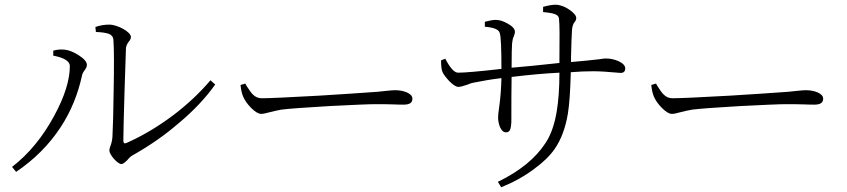

<svg xmlns="http://www.w3.org/2000/svg" viewBox="-20 -765 3577 811"><path d="M48 -39C125 -91 188 -154 237 -229C280 -295 309 -367 326 -444C327 -452 331 -460 338 -469C344 -477 347 -484 347 -491C347 -504 335 -517 312 -532C291 -545 272 -553 255 -555C239 -557 222 -556 205 -551V-530C252 -521 275 -506 275 -486C275 -427 253 -357 209 -276C161 -187 102 -115 31 -60ZM493 -72C499 -72 507 -78 518 -89C527 -100 535 -107 542 -110C611 -149 675 -193 734 -244C799 -298 850 -353 889 -408L869 -426C825 -374 773 -325 714 -280C649 -231 582 -191 514 -161C505 -157 501 -161 501 -172C501 -205 503 -274 506 -379C509 -474 511 -534 512 -561C513 -571 517 -580 524 -589C530 -596 533 -602 533 -609C533 -630 477 -661 441 -661C422 -661 402 -658 383 -651L385 -630C411 -629 429 -626 440 -622C452 -617 458 -609 459 -598C462 -557 462 -484 460 -379C459 -291 457 -227 455 -188C454 -173 451 -160 446 -147C443 -140 442 -134 442 -129C442 -112 476 -72 493 -72Z M1083 -284C1091 -284 1102 -286 1115 -290C1134 -295 1152 -299 1169 -302C1202 -306 1269 -311 1372 -317C1472 -322 1537 -325 1567 -325C1588 -325 1613 -325 1642 -324C1662 -323 1676 -323 1685 -323C1710 -323 1722 -331 1722 -348C1722 -359 1714 -368 1698 -375C1683 -381 1667 -384 1649 -384C1641 -384 1628 -383 1610 -381C1585 -378 1562 -376 1541 -375C1499 -372 1428 -367 1329 -361C1201 -354 1120 -350 1086 -350C1071 -350 1059 -355 1048 -366C1041 -373 1032 -385 1021 -403C1019 -407 1017 -410 1016 -412L996 -406C998 -385 1002 -369 1007 -357C1014 -341 1025 -325 1041 -309C1058 -292 1072 -284 1083 -284Z M2097 26C2149 5 2196 -21 2237 -52C2274 -79 2303 -107 2323 -136C2350 -175 2369 -225 2379 -287C2385 -324 2389 -382 2391 -460C2426 -463 2458 -464 2486 -464C2514 -464 2544 -462 2576 -459C2588 -458 2596 -457 2601 -457C2614 -457 2621 -463 2621 -476C2621 -488 2611 -498 2592 -507C2575 -514 2558 -518 2539 -518C2534 -518 2525 -517 2513 -515C2480 -511 2440 -507 2392 -503C2392 -508 2392 -515 2392 -525C2393 -580 2395 -618 2396 -637C2397 -651 2400 -663 2407 -672C2412 -677 2414 -683 2414 -689C2414 -699 2404 -711 2385 -724C2365 -738 2345 -745 2326 -745C2313 -745 2295 -742 2274 -736V-714C2297 -712 2313 -709 2322 -706C2334 -702 2340 -696 2341 -687C2344 -664 2344 -608 2343 -517C2343 -509 2343 -503 2343 -499C2259 -490 2192 -483 2141 -479C2141 -536 2142 -570 2143 -581C2144 -592 2146 -602 2150 -611C2153 -618 2155 -625 2155 -631C2155 -642 2145 -654 2125 -665C2106 -676 2089 -681 2074 -681C2062 -681 2047 -678 2028 -673V-652C2067 -649 2088 -640 2091 -625C2096 -610 2098 -559 2098 -474C2002 -463 1941 -458 1915 -458C1899 -458 1881 -478 1861 -517L1843 -510C1843 -487 1845 -470 1849 -461C1854 -450 1864 -437 1878 -422C1894 -406 1907 -398 1916 -398C1924 -398 1936 -401 1953 -407C1965 -412 1974 -415 1981 -416C2016 -423 2055 -430 2098 -435C2097 -392 2094 -350 2088 -309C2085 -290 2084 -277 2084 -268C2084 -254 2087 -241 2092 -228C2099 -213 2107 -206 2117 -206C2126 -206 2132 -210 2135 -218C2138 -226 2140 -240 2140 -259C2140 -328 2140 -388 2141 -440C2215 -449 2282 -455 2343 -458C2343 -393 2339 -340 2332 -297C2323 -242 2308 -197 2285 -162C2243 -97 2176 -42 2083 3Z M2818 -284C2826 -284 2837 -286 2850 -290C2869 -295 2887 -299 2904 -302C2937 -306 3004 -311 3107 -317C3207 -322 3272 -325 3302 -325C3323 -325 3348 -325 3377 -324C3397 -323 3411 -323 3420 -323C3445 -323 3457 -331 3457 -348C3457 -359 3449 -368 3433 -375C3418 -381 3402 -384 3384 -384C3376 -384 3363 -383 3345 -381C3320 -378 3297 -376 3276 -375C3234 -372 3163 -367 3064 -361C2936 -354 2855 -350 2821 -350C2806 -350 2794 -355 2783 -366C2776 -373 2767 -385 2756 -403C2754 -407 2752 -410 2751 -412L2731 -406C2733 -385 2737 -369 2742 -357C2749 -341 2760 -325 2776 -309C2793 -292 2807 -284 2818 -284Z"/></svg>

Font: AllPunType Light
Style: Regular
Weight: 300
Version: 1.0